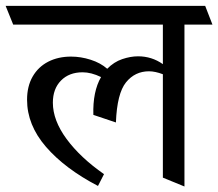

<svg xmlns="http://www.w3.org/2000/svg" viewBox="-45 -600 761 669"><path d="M695.3 -514.2H597.7V49.8L522.5 19V-341.3Q495.6 -351.6 474.1 -351.6Q425.3 -351.6 394 -313Q362.8 -274.4 358.9 -173.3L280.3 -199.7Q277.8 -280.8 307.1 -331.5Q272.9 -348.1 242.7 -348.1Q195.8 -348.1 167.5 -319.3Q139.2 -290.5 139.2 -242.2Q139.2 -180.7 187 -115.7Q234.9 -50.8 317.4 6.8L296.4 47.9Q181.2 -12.2 115.2 -88.4Q49.3 -164.6 49.3 -252.4Q49.3 -299.3 68.8 -333.3Q88.4 -367.2 123 -385Q157.7 -402.8 202.6 -402.8Q236.8 -402.8 271 -391.8Q305.2 -380.9 328.6 -360.4Q352.1 -384.3 380.9 -394Q409.7 -403.8 436 -403.8Q483.9 -403.8 522.5 -376.5V-514.2H1L-25.4 -579.6H669.9Z"/></svg>

Font: Vesper Libre
Style: Regular
Weight: 400
Designer: Robert Keller & Kimya Gandhi
Foundry: Mota Italic
Version: Version 1.058